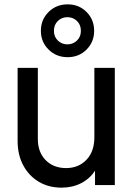

<svg xmlns="http://www.w3.org/2000/svg" viewBox="-20 -851 620 883"><path d="M263 12Q313 12 353 -8.5Q393 -29 417 -66V0H508V-539H414V-220Q414 -154 377.5 -116Q341 -78 284 -78Q226 -78 190 -114.5Q154 -151 154 -212V-539H61V-202Q61 -139 87 -90.5Q113 -42 158.5 -15Q204 12 263 12ZM291 -588Q343 -588 378 -623Q413 -658 413 -709Q413 -761 378 -796Q343 -831 291 -831Q239 -831 203.5 -796Q168 -761 168 -709Q168 -658 203.5 -623Q239 -588 291 -588ZM290 -647Q264 -647 246 -664.5Q228 -682 228 -709Q228 -737 246 -754.5Q264 -772 290 -772Q316 -772 334 -754.5Q352 -737 352 -709Q352 -682 334 -664.5Q316 -647 290 -647Z"/></svg>

Font: Plus Jakarta Sans Medium
Style: Regular
Weight: 500
Designer: Gumpita Rahayu
Foundry: Tokotype
Version: Version 2.004; ttfautohint (v1.8.3)